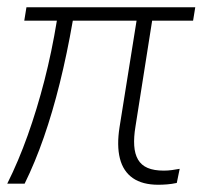

<svg xmlns="http://www.w3.org/2000/svg" viewBox="-24 -507 568 530"><path d="M413 3Q369 3 342.5 -15.5Q316 -34 307 -69.5Q298 -105 306 -156L353 -450H177Q161 -358 141 -277.5Q121 -197 97 -128Q73 -59 44 0H-4Q27 -62 52.5 -133.5Q78 -205 98.5 -284.5Q119 -364 133 -450H43L49 -487H515L509 -450H396L350 -158Q345 -128 346.5 -105Q348 -82 357 -66.5Q366 -51 383.5 -43.5Q401 -36 428 -36Q439 -36 450.5 -37.5Q462 -39 472 -41L464 -2Q450 1 437 2Q424 3 413 3Z"/></svg>

Font: Nunito Sans 10pt SemiCondensed ExtraLight
Style: Italic
Weight: 250
Width: 4
Italic angle: -9°
Designer: Vernon Adams
Foundry: Vernon Adams
Version: Version 3.101;gftools[0.9.27]